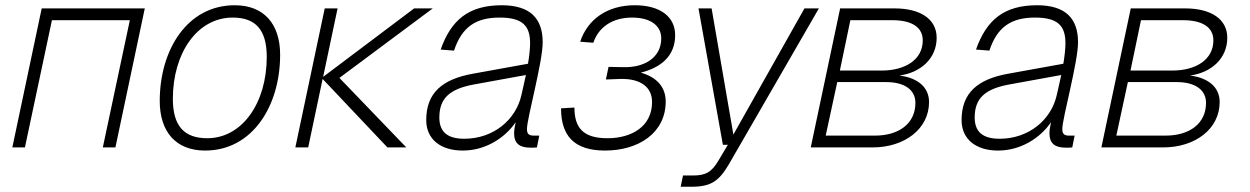

<svg xmlns="http://www.w3.org/2000/svg" viewBox="-20 -562 4767 732"><path d="M27 0H75L178 -485H475L372 0H420L532 -530H139Z M762 12C943 12 1048 -159 1048 -353C1048 -470 987 -542 875 -542C693 -542 589 -371 589 -177C589 -60 650 12 762 12ZM770 -35C683 -35 639 -81 639 -185C639 -361 733 -495 867 -495C954 -495 997 -449 997 -345C997 -169 903 -35 770 -35Z M1106 0H1155L1210 -261L1457 0H1529L1274 -265L1630 -530H1559L1212 -269L1267 -530H1218Z M1940 -54C1940 -14 1962 1 2003 1C2011 1 2020 1 2027 0L2036 -45H2015C1998 -45 1989 -50 1989 -70C1989 -111 2049 -324 2049 -401C2049 -491 2002 -542 1893 -542C1768 -542 1700 -487 1660 -373L1711 -369C1741 -460 1795 -495 1885 -495C1973 -495 2001 -463 2001 -397C2001 -377 1998 -349 1993 -319L1783 -281C1666 -260 1605 -208 1605 -104C1605 -32 1659 12 1744 12C1831 12 1905 -36 1946 -96C1943 -82 1940 -66 1940 -54ZM1655 -114C1655 -188 1695 -223 1787 -240L1985 -276C1979 -247 1972 -219 1968 -200C1947 -105 1861 -33 1750 -33C1685 -33 1655 -60 1655 -114Z M2287 12C2414 12 2518 -55 2518 -175C2518 -230 2484 -268 2423 -285C2498 -304 2554 -347 2554 -428C2554 -499 2496 -542 2400 -542C2295 -542 2220 -488 2192 -403L2242 -399C2262 -458 2314 -495 2390 -495C2459 -495 2501 -465 2501 -416C2501 -341 2435 -303 2354 -306L2300 -307L2290 -259L2345 -261C2422 -263 2466 -230 2466 -173C2466 -79 2387 -35 2296 -35C2205 -35 2170 -73 2170 -152L2119 -149C2119 -46 2167 12 2287 12Z M2575 150H2616C2690 150 2721 129 2759 64L3102 -530H3047L2776 -49L2693 -530H2643L2736 -10H2755L2721 47C2694 94 2671 107 2623 107H2584Z M3071 0H3307C3428 0 3522 -70 3522 -173C3522 -228 3481 -265 3409 -274C3490 -285 3551 -339 3551 -418C3551 -488 3491 -530 3390 -530H3183ZM3182 -293 3222 -485H3382C3458 -485 3498 -457 3498 -408C3498 -335 3432 -293 3341 -293ZM3128 -45 3172 -249H3359C3429 -249 3470 -219 3470 -170C3470 -90 3406 -45 3316 -45Z M3981 -54C3981 -14 4003 1 4044 1C4052 1 4061 1 4068 0L4077 -45H4056C4039 -45 4030 -50 4030 -70C4030 -111 4090 -324 4090 -401C4090 -491 4043 -542 3934 -542C3809 -542 3741 -487 3701 -373L3752 -369C3782 -460 3836 -495 3926 -495C4014 -495 4042 -463 4042 -397C4042 -377 4039 -349 4034 -319L3824 -281C3707 -260 3646 -208 3646 -104C3646 -32 3700 12 3785 12C3872 12 3946 -36 3987 -96C3984 -82 3981 -66 3981 -54ZM3696 -114C3696 -188 3736 -223 3828 -240L4026 -276C4020 -247 4013 -219 4009 -200C3988 -105 3902 -33 3791 -33C3726 -33 3696 -60 3696 -114Z M4179 0H4415C4536 0 4630 -70 4630 -173C4630 -228 4589 -265 4517 -274C4598 -285 4659 -339 4659 -418C4659 -488 4599 -530 4498 -530H4291ZM4290 -293 4330 -485H4490C4566 -485 4606 -457 4606 -408C4606 -335 4540 -293 4449 -293ZM4236 -45 4280 -249H4467C4537 -249 4578 -219 4578 -170C4578 -90 4514 -45 4424 -45Z"/></svg>

Font: Geist ExtraLight
Style: Italic
Weight: 200
Italic angle: -12°
Designer: Basement.studio, Andrés Briganti, Mateo Zaragoza
Foundry: Basement.studio, Vercel, Andrés Briganti, Guido Ferreyra, Mateo Zaragoza
Version: Version 1.500